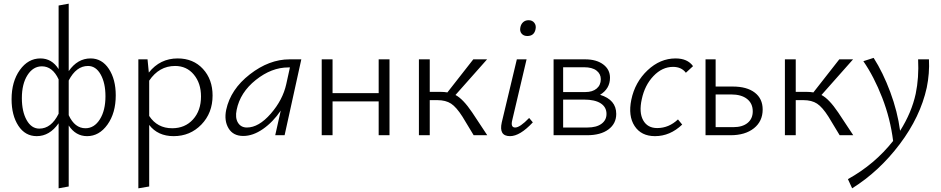

<svg xmlns="http://www.w3.org/2000/svg" viewBox="-20 -736 5121 1045"><path d="M473 -418Q535 -418 572.5 -361Q610 -304 610 -217Q610 -121 565 -58Q520 5 454 5Q392 5 354 -53V279L299 289V-65Q250 5 180 5Q117 5 80 -51.5Q43 -108 43 -196Q43 -292 88 -355Q133 -418 200 -418Q262 -418 299 -360V-706L354 -716V-349Q402 -418 473 -418ZM445 -38Q493 -38 523.5 -86.5Q554 -135 554 -212Q554 -284 528 -330.5Q502 -377 459 -377Q395 -377 354 -298V-109Q387 -38 445 -38ZM194 -36Q259 -36 299 -117V-304Q266 -375 208 -375Q160 -375 129.5 -327Q99 -279 99 -202Q99 -129 125 -82.5Q151 -36 194 -36Z M947 -418Q1032 -418 1084.5 -361Q1137 -304 1137 -216Q1137 -121 1076 -58Q1015 5 925 5Q839 5 792 -56V279L733 289V-413H783L790 -341Q851 -418 947 -418ZM917 -38Q987 -38 1030.5 -86Q1074 -134 1074 -211Q1074 -283 1035 -330Q996 -377 933 -377Q846 -377 792 -297V-105Q836 -38 917 -38Z M1556 -413H1620L1529 0H1478L1508 -134Q1466 -72 1411.5 -34Q1357 4 1304 4Q1249 4 1224 -37.5Q1199 -79 1211 -138Q1235 -250 1340 -331.5Q1445 -413 1556 -413ZM1324 -42Q1388 -42 1453.5 -117Q1519 -192 1538 -278L1558 -369H1549Q1458 -369 1372.5 -301Q1287 -233 1268 -138Q1259 -95 1275 -68.5Q1291 -42 1324 -42Z M2041 -413H2100V0H2041V-184H1790V0H1731V-413H1790V-229H2041Z M2550 -124 2632 0H2558L2497 -101Q2464 -153 2435 -172Q2406 -191 2360 -191H2319V0H2260V-413H2319V-236H2378Q2398 -236 2415 -233L2556 -413H2631L2459 -219Q2500 -198 2550 -124Z M2850 -540Q2830 -540 2819 -553Q2808 -566 2812 -586Q2815 -604 2827 -615Q2839 -626 2857 -626Q2877 -626 2888 -612Q2899 -598 2895 -578Q2888 -540 2850 -540ZM2756 5Q2694 5 2711 -70L2793 -413H2846L2768 -82Q2758 -42 2784 -42Q2810 -42 2860 -94L2880 -70Q2810 5 2756 5Z M3246 -220Q3334 -193 3334 -116Q3334 -63 3291.5 -31.5Q3249 0 3175 0H2993V-413H3165Q3226 -413 3263 -385.5Q3300 -358 3300 -313Q3300 -253 3246 -220ZM3159 -370H3045V-235H3166Q3205 -235 3227.5 -254Q3250 -273 3250 -305Q3250 -334 3226.5 -352Q3203 -370 3159 -370ZM3177 -42Q3226 -42 3253.5 -62Q3281 -82 3281 -116Q3281 -153 3249.5 -173.5Q3218 -194 3158 -194H3045V-42Z M3713 -340Q3689 -372 3643 -372Q3584 -372 3536.5 -322Q3489 -272 3473 -196Q3457 -124 3480.5 -81.5Q3504 -39 3557 -39Q3620 -39 3670 -86L3693 -58Q3627 5 3545 5Q3470 5 3434 -50Q3398 -105 3416 -193Q3436 -289 3504.5 -353.5Q3573 -418 3657 -418Q3722 -418 3752 -376Z M3968 -265Q4045 -265 4088 -232Q4131 -199 4131 -140Q4131 -76 4083.5 -38Q4036 0 3956 0H3820V-413H3875V-265ZM3972 -44Q4021 -44 4049 -67Q4077 -90 4077 -130Q4077 -173 4046 -197.5Q4015 -222 3959 -222H3875V-44Z M4542 -124 4624 0H4550L4489 -101Q4456 -153 4427 -172Q4398 -191 4352 -191H4311V0H4252V-413H4311V-236H4370Q4390 -236 4407 -233L4548 -413H4623L4451 -219Q4492 -198 4542 -124Z M5036 -413Q5040 -337 5024 -259Q4989 -100 4877 48.5Q4765 197 4618 289L4595 239Q4741 158 4841 31Q4826 -90 4781.5 -204.5Q4737 -319 4679 -403L4735 -421Q4786 -341 4825.5 -235Q4865 -129 4879 -24Q4942 -124 4964 -226Q4982 -313 4977 -413Z"/></svg>

Font: EauTest Semilight
Style: Italic
Weight: 300
Italic angle: -12°
Designer: Christian Thalmann (Catharsis Fonts)
Version: Version 0.001;PS 000.001;hotconv 1.0.88;makeotf.lib2.5.64775